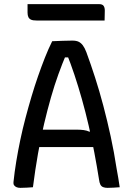

<svg xmlns="http://www.w3.org/2000/svg" viewBox="-20 -904 640 927"><path d="M90 -278H351Q369 -278 384 -276Q399 -274 412 -268L440 -280L444 -238L449 -194H115Q106 -194 100.5 -199Q95 -204 92.5 -213.5Q90 -223 90 -235ZM139 0Q124 1 109 2Q94 3 78 3Q68 3 60.5 0Q53 -3 48.5 -9Q44 -15 45 -24Q50 -73 58.5 -124.5Q67 -176 78 -228.5Q89 -281 103 -334Q117 -387 132 -437.5Q147 -488 163.5 -535.5Q180 -583 197 -626Q214 -669 232 -705Q258 -706 282.5 -707Q307 -708 329 -708Q348 -708 359.5 -702.5Q371 -697 380 -685Q389 -673 397 -652Q418 -595 439 -530Q460 -465 479 -393Q498 -321 514.5 -245Q531 -169 543 -90Q547 -67 551 -45Q555 -23 558 0Q543 1 528.5 2Q514 3 499 3Q487 3 478 -0.5Q469 -4 464.5 -13Q460 -22 458 -38Q448 -101 435.5 -167Q423 -233 408 -298Q393 -363 375.5 -425Q358 -487 339.5 -542.5Q321 -598 302 -645L327 -627H275L301 -645Q281 -598 262 -545.5Q243 -493 226 -433.5Q209 -374 193 -306.5Q177 -239 163.5 -162.5Q150 -86 139 0ZM113 -884H459Q474 -884 480 -876Q486 -868 486 -853Q486 -841 485.5 -828.5Q485 -816 485 -805H156Q139 -805 130 -809Q121 -813 117 -821.5Q113 -830 113 -843Q113 -853 113 -863.5Q113 -874 113 -884Z"/></svg>

Font: Rec Mono Semicasual
Style: Regular
Weight: 400
Version: Version 1.085; ttfautohint (v1.8.4.7-5d5b)